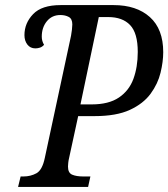

<svg xmlns="http://www.w3.org/2000/svg" viewBox="-20 -734 661 754"><path d="M51 0 61 -41H72Q100 -41 123 -53.5Q146 -66 156 -114L259 -594Q261 -604 262.5 -617.5Q264 -631 264 -638Q264 -660 250 -667.5Q236 -675 217 -675Q184 -675 164 -650.5Q144 -626 144 -590Q144 -573 153 -558Q146 -550 137 -547Q128 -544 119 -544Q99 -544 87.5 -559Q76 -574 76 -596Q76 -643 110 -678.5Q144 -714 218 -714H426Q516 -714 568.5 -667Q621 -620 621 -529Q621 -492 610.5 -448.5Q600 -405 571.5 -366Q543 -327 490 -302.5Q437 -278 351 -278H287L251 -112Q249 -104 248 -94.5Q247 -85 247 -80Q247 -55 263.5 -48Q280 -41 307 -41H335L326 0ZM340 -324Q407 -324 447 -351Q487 -378 504 -424.5Q521 -471 521 -530Q521 -604 491 -635.5Q461 -667 405 -667H368L296 -324Z"/></svg>

Font: Noto Serif Condensed
Style: Italic
Weight: 400
Width: 3
Italic angle: -12°
Designer: Monotype Design Team
Foundry: Monotype Imaging Inc.
Version: Version 2.014; ttfautohint (v1.8.4.7-5d5b)